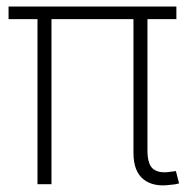

<svg xmlns="http://www.w3.org/2000/svg" viewBox="-20 -566 591 590"><path d="M503.4 2Q451.2 9.3 420.7 -15.1Q390.1 -39.6 390.1 -96.7V-507.3H138.2V0H95.2V-507.3H6.3V-545.9H522V-507.3H433.1V-104Q433.1 -59.1 452.1 -45.7Q471.2 -32.2 506.3 -38.6Q516.1 -39.1 520.5 -40.5L530.3 -2.4Q519 1 503.4 2Z"/></svg>

Font: Inter Extra Light
Style: Regular
Weight: 200
Designer: Rasmus Andersson
Foundry: rsms
Version: Version 4.000;git-3c8e0fc